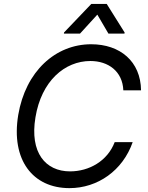

<svg xmlns="http://www.w3.org/2000/svg" viewBox="-20 -967 769 997"><path d="M620.4 -497.9H712.4C710.6 -648.4 603.3 -737.2 453.5 -737.2C268.5 -737.2 112.9 -597.3 74.6 -369.7C36.2 -136 150.6 9.9 340.6 9.9C487.2 9.9 617.5 -81.3 669 -229H575.6C538 -130.3 442.1 -77.1 343.8 -77.1C216.3 -77.1 133.5 -174.4 164.1 -357.6C195 -546.5 316.1 -650.2 449.6 -650.2C541.9 -650.2 616.5 -596.9 620.4 -497.9ZM311.8 -792.6H395.6L485.4 -891L543 -792.6H626.4L627.1 -798.3L534.1 -946.7H454.2L312.5 -798.3Z"/></svg>

Font: Margiela Sans Text
Style: Italic
Weight: 400
Italic angle: -9.39999°
Designer: Stefan Endress, Andreas Faust
Version: Version 1.100;FEAKit 1.0